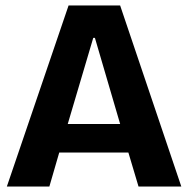

<svg xmlns="http://www.w3.org/2000/svg" viewBox="-20 -680 686 700"><path d="M5 0 230 -660H418L641 0H485L448 -124H196L160 0ZM320 -542 227 -228H418L326 -542Z"/></svg>

Font: Bricolage Grotesque 96pt Bricolage Grotesque 48pt Regular
Style: Bold
Weight: 700
Designer: Mathieu Triay
Foundry: Atelier Triay
Version: Version 1.001; ttfautohint (v1.8.4.7-5d5b);gftools[0.9.33.de